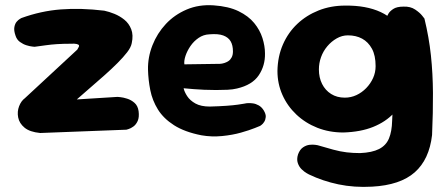

<svg xmlns="http://www.w3.org/2000/svg" viewBox="-20 -521 1758 755"><path d="M138 2Q97 -2 76.5 -19Q56 -36 51.5 -59Q47 -82 55 -103Q63 -124 78 -135L284 -326Q287 -332 289.5 -336Q292 -340 290.5 -343Q289 -346 281.5 -348Q274 -350 257 -349Q228 -349 204.5 -347.5Q181 -346 160 -343Q139 -340 116 -337Q116 -337 106.5 -338Q97 -339 84 -343Q71 -347 58.5 -356Q46 -365 41 -381Q34 -401 36.5 -414.5Q39 -428 45.5 -435.5Q52 -443 58 -446.5Q64 -450 64 -450Q141 -478 219.5 -484Q298 -490 390 -479Q409 -475 430 -466.5Q451 -458 469 -443.5Q487 -429 496 -406Q505 -383 498 -351Q495 -335 480 -315.5Q465 -296 442 -273Q419 -250 392 -226Q365 -202 336.5 -177.5Q308 -153 282 -130L442 -140Q442 -140 453 -139Q464 -138 480 -133Q496 -128 509 -116.5Q522 -105 525 -84Q528 -60 521.5 -45.5Q515 -31 504.5 -23.5Q494 -16 485.5 -13.5Q477 -11 477 -11Z M772 11Q706 -2 664.5 -28.5Q623 -55 601 -90.5Q579 -126 571 -166.5Q563 -207 562 -247Q561 -296 579.5 -343Q598 -390 632 -426.5Q666 -463 714 -483.5Q762 -504 820 -500Q879 -496 918 -477Q957 -458 979.5 -430.5Q1002 -403 1012 -371.5Q1022 -340 1022 -311Q1023 -263 997.5 -225Q972 -187 912 -173Q896 -169 874.5 -168Q853 -167 829.5 -167Q806 -167 783 -168Q760 -169 742 -170.5Q724 -172 713 -173Q702 -174 702 -174Q705 -160 716 -143Q727 -126 748.5 -114Q770 -102 805 -102Q843 -103 870.5 -105Q898 -107 915.5 -109.5Q933 -112 941 -113.5Q949 -115 949 -115Q949 -115 956 -115.5Q963 -116 974.5 -114.5Q986 -113 997.5 -106.5Q1009 -100 1017 -87Q1026 -72 1025 -61Q1024 -50 1019 -42Q1014 -34 1008.5 -30Q1003 -26 1003 -26Q1003 -26 982 -17.5Q961 -9 927.5 0.5Q894 10 853 14Q812 18 772 11ZM705 -268 845 -270Q845 -270 850 -270.5Q855 -271 863 -273.5Q871 -276 878.5 -281Q886 -286 891 -295.5Q896 -305 896 -319Q896 -343 887 -358.5Q878 -374 858 -381.5Q838 -389 803 -386Q780 -385 761 -372Q742 -359 729 -340Q716 -321 709.5 -301.5Q703 -282 705 -268Z M1443 213Q1373 217 1311 204Q1249 191 1195 165Q1195 165 1186 160Q1177 155 1166.5 145Q1156 135 1151 120Q1146 105 1152 86Q1159 67 1171.5 58.5Q1184 50 1197 48.5Q1210 47 1219.5 48.5Q1229 50 1229 50Q1263 60 1290.5 67.5Q1318 75 1343 78Q1368 81 1396 81Q1443 79 1470.5 65Q1498 51 1509.5 23.5Q1521 -4 1522 -46Q1526 -114 1526 -167Q1526 -220 1522.5 -265.5Q1519 -311 1514 -357Q1509 -403 1502 -457Q1502 -457 1507 -466.5Q1512 -476 1526 -485.5Q1540 -495 1567 -495Q1594 -496 1612.5 -483.5Q1631 -471 1640 -459.5Q1649 -448 1649 -448Q1667 -374 1674.5 -303Q1682 -232 1682.5 -156Q1683 -80 1679 10Q1668 106 1611 156.5Q1554 207 1443 213ZM1330 0Q1275 0 1228 -18.5Q1181 -37 1145.5 -70.5Q1110 -104 1090.5 -148Q1071 -192 1071 -242Q1072 -299 1092.5 -346Q1113 -393 1149 -427Q1185 -461 1233 -480Q1281 -499 1337 -499Q1420 -500 1477 -473.5Q1534 -447 1563.5 -391.5Q1593 -336 1593 -250Q1593 -200 1577 -155.5Q1561 -111 1529 -76.5Q1497 -42 1447.5 -22Q1398 -2 1330 0ZM1336 -137Q1360 -137 1381.5 -147Q1403 -157 1420 -174.5Q1437 -192 1447 -214Q1457 -236 1457 -261Q1457 -303 1442.5 -329.5Q1428 -356 1404 -369Q1380 -382 1348 -382Q1325 -382 1304 -370Q1283 -358 1267 -339Q1251 -320 1242.5 -296.5Q1234 -273 1234 -248Q1234 -216 1246.5 -191Q1259 -166 1282 -151.5Q1305 -137 1336 -137Z"/></svg>

Font: Sour Gummy Black
Style: Bold
Weight: 700
Version: Version 1.000